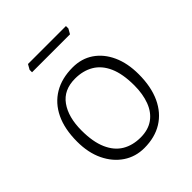

<svg xmlns="http://www.w3.org/2000/svg" viewBox="-176 -717 837 837"><g transform="rotate(-45 243.0 -298.0)"><path d="M232 11Q178 11 135.5 -17.5Q93 -46 68.5 -97Q44 -148 44 -216Q44 -294 70 -348Q96 -402 144 -430.5Q192 -459 259 -459Q314 -459 355 -431Q396 -403 419 -352.5Q442 -302 442 -234Q442 -157 416.5 -102Q391 -47 344 -18Q297 11 232 11ZM253 -33Q300 -33 331.5 -55.5Q363 -78 378.5 -119Q394 -160 394 -213Q394 -284 374 -329Q354 -374 317.5 -395.5Q281 -417 232 -417Q162 -417 127 -368Q92 -319 92 -237Q92 -167 112 -121.5Q132 -76 168 -54.5Q204 -33 253 -33ZM366 -607V-592L353 -569H119V-584L132 -607Z"/></g></svg>

Font: Ancizar Sans Thin
Style: Regular
Weight: 100
Designer: Cesar Puertas, Viviana Monsalve, Julian Moncada, Julian Prieto, Jose Castro, Mariel Hernandez, Felipe Aragon, Sara Alarc
Version: Version 8.100